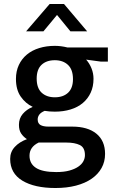

<svg xmlns="http://www.w3.org/2000/svg" viewBox="-20 -710 591 963"><path d="M60 -314Q60 -353 74.5 -384Q89 -415 115 -436.5Q141 -458 177 -469Q213 -480 255 -480Q286 -480 318 -472H521V-401H486L412 -411Q429 -392 439 -367Q449 -342 449 -315Q449 -276 435 -245.5Q421 -215 395.5 -193.5Q370 -172 334 -161Q298 -150 255 -150Q241 -150 228.5 -151Q216 -152 204 -154Q185 -146 177 -135Q169 -124 169 -111Q169 -91 183 -83Q197 -75 223 -75H342Q420 -75 463.5 -39.5Q507 -4 507 62Q507 101 489.5 132.5Q472 164 439.5 186.5Q407 209 361 221Q315 233 258 233Q153 233 92 196Q31 159 31 87Q31 52 54 27Q77 2 115 -12Q97 -24 86 -40.5Q75 -57 75 -84Q75 -116 94 -138.5Q113 -161 144 -174Q108 -191 84 -225.5Q60 -260 60 -314ZM174 5Q128 27 128 71Q128 111 160.5 132Q193 153 262 153Q301 153 328 145.5Q355 138 372.5 126Q390 114 398 99Q406 84 406 68Q406 30 380.5 17.5Q355 5 313 5ZM346 -313Q346 -361 321 -384.5Q296 -408 255 -408Q213 -408 188.5 -385Q164 -362 164 -316Q164 -268 189 -245Q214 -222 255 -222Q297 -222 321.5 -245Q346 -268 346 -313ZM417 -553H333L266 -635L198 -553H111L229 -690H301Z"/></svg>

Font: Mukta Malar Medium
Style: Regular
Weight: 500
Designer: Aadarsh Rajan, Girish Dalvi, Yashodeep Gholap
Foundry: Ek Type
Version: Version 2.538;PS 1.000;hotconv 16.6.51;makeotf.lib2.5.65220;